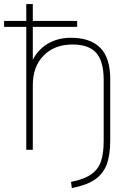

<svg xmlns="http://www.w3.org/2000/svg" viewBox="-30 -739 651 947"><path d="M481.4 -44.9V-344.7Q481.4 -437.5 444.3 -478.5Q407.2 -519.5 328.1 -519.5Q238.3 -519.5 185.1 -464.8Q131.8 -410.2 131.8 -319.3V0H99.6V-606.4H-9.8V-635.7H99.6V-718.8H131.8V-635.7H350.6V-606.4H131.8V-416H120.1Q141.6 -479.5 194.3 -516.1Q247.1 -552.7 320.3 -552.7Q415 -552.7 464.4 -503.4Q513.7 -454.1 513.7 -348.6V-47.9Q513.7 26.4 496.1 72.8Q478.5 119.1 437.5 147Q396.5 174.8 324.2 188.5L320.3 158.2Q384.8 145.5 419.4 121.1Q454.1 96.7 467.8 57.6Q481.4 18.6 481.4 -44.9Z"/></svg>

Font: Min Sans VF VF
Style: Regular
Weight: 400
Designer: Jinseong-Kim, NotoSansCJK, Nunito
Foundry: Jinseong-Kim
Version: Version 1.420;Glyphs 3.1.2 (3151)